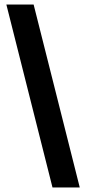

<svg xmlns="http://www.w3.org/2000/svg" viewBox="-20 -707 379 845"><path d="M211 118 8 -687H128L331 118Z"/></svg>

Font: Grenze ExtraBold
Style: Regular
Weight: 800
Designer: Renata Polastri
Foundry: Omnibus-Type
Version: Version 1.002; ttfautohint (v1.8)